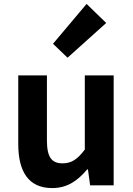

<svg xmlns="http://www.w3.org/2000/svg" viewBox="-20 -944 677 978"><path d="M246 14C323 14 376 -24 424 -81H428L439 0H559V-560H412V-182C374 -132 344 -112 299 -112C244 -112 219 -142 219 -229V-560H73V-211C73 -70 125 14 246 14ZM324 -650 521 -827 421 -924 250 -721Z"/></svg>

Font: Noto Sans Mono CJK HK
Style: Bold
Weight: 700
Designer: Ryoko NISHIZUKA 西塚涼子 (kana, bopomofo & ideographs); Paul D. Hunt (Latin, Greek & Cyrillic); Sandoll Communications 산돌커뮤니
Foundry: Adobe
Version: Version 2.004;hotconv 1.0.118;makeotfexe 2.5.65603